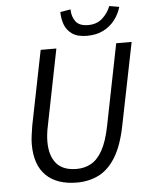

<svg xmlns="http://www.w3.org/2000/svg" viewBox="-58 -889 731 948"><g transform="rotate(-5 308.0 -415.0)"><path d="M285.8 12Q185.9 12 132.4 -40.6Q78.9 -93.3 78.9 -195.3Q78.9 -216.6 82.2 -239.9Q85.4 -263.1 89.4 -287.8L163.3 -656.3H241.1L166.2 -281Q161.4 -258.9 159.1 -239.5Q156.8 -220.1 156.8 -202.1Q156.8 -131.8 189.3 -93.4Q221.8 -55.1 289.8 -55.1Q328.3 -55.1 360.7 -72.6Q393.2 -90.2 417.6 -133.7Q442.1 -177.1 457.3 -253.9L537.6 -656.3H614.2L532.5 -250.9Q512.9 -151.6 477.6 -94.2Q442.3 -36.7 393.8 -12.4Q345.4 12 285.8 12ZM398.3 -705.4Q350.6 -705.4 324 -724.2Q297.4 -743 286.8 -772.3Q276.3 -801.6 276.3 -834L327.3 -842.4Q328.4 -804.5 346.8 -781.2Q365.1 -757.9 408.7 -757.9Q450.1 -757.9 477.8 -782.3Q505.6 -806.7 519.5 -842.4L568.3 -834Q558.4 -799.3 536.2 -770.2Q514 -741.1 479.5 -723.2Q444.9 -705.4 398.3 -705.4Z"/></g></svg>

Font: Source Sans 3 VF
Style: Italic
Weight: 200
Italic angle: -11°
Designer: Paul D. Hunt
Foundry: Adobe Systems Incorporated
Version: Version 3.042;hotconv 1.0.118;makeotfexe 2.5.65603